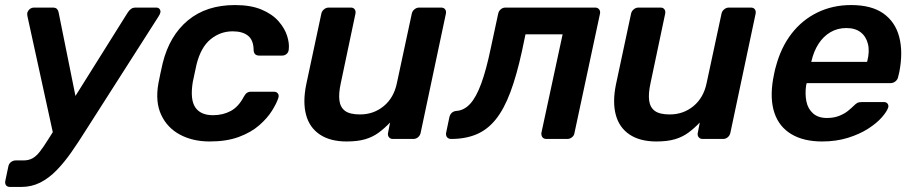

<svg xmlns="http://www.w3.org/2000/svg" viewBox="-41 -550 3610 760"><path d="M-1 190Q-12 190 -17 183.5Q-22 177 -20 166L-8 109Q-6 98 2.5 91.5Q11 85 21 85H52Q72 85 87 77Q102 69 116.5 50.5Q131 32 151 0L465 -501Q471 -510 478 -515Q485 -520 497 -520H577Q586 -520 590.5 -514.5Q595 -509 594 -501Q593 -495 586 -484L296 -30Q269 13 241.5 52.5Q214 92 183.5 123.5Q153 155 118.5 172.5Q84 190 43 190ZM171 -13 68 -484Q65 -498 69 -504Q72 -511 78.5 -515.5Q85 -520 93 -520H168Q180 -520 185 -514Q190 -508 191 -501L268 -119Z M789 10Q722 10 671.5 -17Q621 -44 597 -95.5Q573 -147 586 -220Q589 -235 594 -259.5Q599 -284 603 -300Q630 -409 703 -469.5Q776 -530 889 -530Q952 -530 994.5 -512Q1037 -494 1061.5 -466Q1086 -438 1095.5 -408Q1105 -378 1102 -354Q1101 -343 1093.5 -336.5Q1086 -330 1076 -330H985Q975 -330 969.5 -335Q964 -340 963 -350Q963 -390 941.5 -408Q920 -426 880 -426Q831 -426 792.5 -394.5Q754 -363 737 -295Q733 -277 729 -258Q725 -239 722 -225Q711 -156 732 -125Q753 -94 802 -94Q841 -94 872 -110.5Q903 -127 924 -167Q930 -178 936.5 -182.5Q943 -187 953 -187H1043Q1053 -187 1058.5 -180.5Q1064 -174 1061 -163Q1054 -141 1035.5 -111.5Q1017 -82 985 -54Q953 -26 904.5 -8Q856 10 789 10Z M1331 10Q1266 10 1225 -17.5Q1184 -45 1170.5 -95.5Q1157 -146 1171 -215L1231 -496Q1233 -506 1241.5 -513Q1250 -520 1260 -520H1348Q1358 -520 1363 -513Q1368 -506 1366 -496L1308 -221Q1299 -180 1302.5 -152.5Q1306 -125 1325 -111Q1344 -97 1384 -97Q1438 -97 1478 -130Q1518 -163 1530 -221L1589 -496Q1591 -506 1599.5 -513Q1608 -520 1618 -520H1705Q1716 -520 1721 -513Q1726 -506 1724 -496L1624 -24Q1622 -14 1614 -7Q1606 0 1595 0H1514Q1504 0 1498.5 -7Q1493 -14 1495 -24L1503 -65Q1481 -42 1458 -25Q1435 -8 1405 1Q1375 10 1331 10Z M1745 0Q1734 0 1728.5 -7Q1723 -14 1725 -25L1738 -87Q1744 -109 1766 -111Q1796 -113 1820 -139Q1844 -165 1864 -219.5Q1884 -274 1902 -361L1931 -496Q1933 -506 1941 -513Q1949 -520 1960 -520H2315Q2325 -520 2330.5 -513Q2336 -506 2334 -496L2233 -24Q2232 -14 2223.5 -7Q2215 0 2205 0H2122Q2111 0 2106 -7Q2101 -14 2102 -24L2186 -414H2039L2025 -347Q2004 -251 1979 -184.5Q1954 -118 1921.5 -77.5Q1889 -37 1845.5 -18.5Q1802 0 1745 0Z M2557 10Q2492 10 2451 -17.5Q2410 -45 2396.5 -95.5Q2383 -146 2397 -215L2457 -496Q2459 -506 2467.5 -513Q2476 -520 2486 -520H2574Q2584 -520 2589 -513Q2594 -506 2592 -496L2534 -221Q2525 -180 2528.5 -152.5Q2532 -125 2551 -111Q2570 -97 2610 -97Q2664 -97 2704 -130Q2744 -163 2756 -221L2815 -496Q2817 -506 2825.5 -513Q2834 -520 2844 -520H2931Q2942 -520 2947 -513Q2952 -506 2950 -496L2850 -24Q2848 -14 2840 -7Q2832 0 2821 0H2740Q2730 0 2724.5 -7Q2719 -14 2721 -24L2729 -65Q2707 -42 2684 -25Q2661 -8 2631 1Q2601 10 2557 10Z M3213 10Q3140 10 3091.5 -19Q3043 -48 3024.5 -103Q3006 -158 3019 -236Q3021 -246 3024 -261.5Q3027 -277 3030 -286Q3050 -362 3092 -416.5Q3134 -471 3194.5 -500.5Q3255 -530 3328 -530Q3409 -530 3456 -496.5Q3503 -463 3518.5 -403.5Q3534 -344 3519 -266L3514 -245Q3512 -235 3503.5 -228Q3495 -221 3484 -221H3152Q3152 -221 3151.5 -218Q3151 -215 3150 -213Q3145 -178 3151 -148.5Q3157 -119 3177.5 -101Q3198 -83 3232 -83Q3260 -83 3281 -91.5Q3302 -100 3315.5 -111Q3329 -122 3336 -129Q3348 -141 3354 -143.5Q3360 -146 3371 -146H3458Q3467 -146 3472 -140Q3477 -134 3475 -125Q3470 -109 3450 -86Q3430 -63 3396 -41Q3362 -19 3315.5 -4.5Q3269 10 3213 10ZM3170 -305H3391L3392 -308Q3402 -347 3394.5 -376.5Q3387 -406 3365.5 -422.5Q3344 -439 3309 -439Q3274 -439 3246 -422.5Q3218 -406 3199 -376.5Q3180 -347 3171 -308Z"/></svg>

Font: Rubik Medium
Style: Italic
Weight: 500
Italic angle: -12°
Designer: Hubert and Fischer
Foundry: Hubert and Fischer
Version: Version 2.300;gftools[0.9.30]